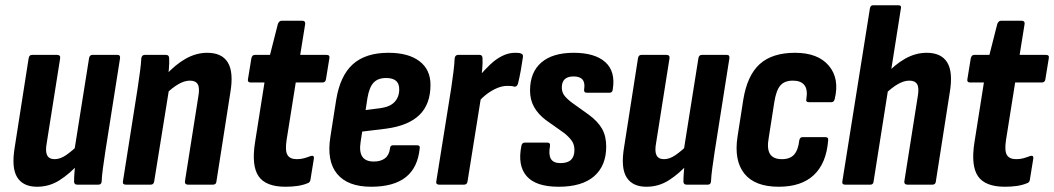

<svg xmlns="http://www.w3.org/2000/svg" viewBox="-20 -703 4014 731"><path d="M121 8Q68 8 45.5 -28Q23 -64 36 -142L89 -481Q91 -494 102 -494H197Q211 -494 209 -481L158 -159Q152 -127 159.5 -112Q167 -97 188 -97Q209 -97 231 -112Q253 -127 279 -152L281 -81Q246 -42 207 -17Q168 8 121 8ZM274 0Q262 0 262 -12Q262 -30 264 -52.5Q266 -75 268 -94L263 -129L319 -481Q321 -494 332 -494H427Q439 -494 437 -481L381 -126Q376 -92 372 -63.5Q368 -35 367 -12Q366 0 355 0Z M696 0Q683 0 684 -12L735 -335Q741 -368 733 -382Q725 -396 703 -396Q683 -396 660 -383Q637 -370 610 -344L608 -414Q647 -457 687 -479.5Q727 -502 769 -502Q825 -502 847.5 -465Q870 -428 857 -351L804 -12Q803 0 791 0ZM459 0Q446 0 448 -12L504 -367Q509 -401 513 -430.5Q517 -460 518 -481Q520 -494 531 -494H612Q624 -494 624 -481Q625 -465 623 -441Q621 -417 618 -398L624 -366L567 -12Q565 0 554 0Z M1067 8Q992 8 964.5 -32Q937 -72 951 -161L987 -389H934Q922 -389 924 -401L937 -481Q940 -494 950 -494H1008L1038 -612Q1043 -624 1052 -624H1131Q1143 -624 1142 -612L1123 -494H1223Q1237 -494 1234 -481L1221 -401Q1219 -389 1208 -389H1106L1071 -169Q1065 -129 1074.5 -113Q1084 -97 1110 -97Q1125 -97 1137.5 -100.5Q1150 -104 1163 -109Q1177 -113 1175 -99L1162 -19Q1161 -8 1150 -5Q1133 2 1112 5Q1091 8 1067 8Z M1393 8Q1304 8 1263.5 -41Q1223 -90 1238 -183L1260 -323Q1275 -415 1323.5 -458.5Q1372 -502 1459 -502Q1535 -502 1577 -470Q1619 -438 1619 -380Q1619 -306 1576.5 -265Q1534 -224 1449 -213L1359 -202L1353 -163Q1347 -125 1359.5 -106.5Q1372 -88 1403 -88Q1430 -88 1446 -100.5Q1462 -113 1465 -139Q1466 -150 1477 -150H1567Q1580 -150 1578 -139Q1571 -65 1525 -28.5Q1479 8 1393 8ZM1372 -284 1427 -291Q1465 -296 1482.5 -315Q1500 -334 1500 -363Q1500 -385 1487.5 -395.5Q1475 -406 1450 -406Q1419 -406 1402.5 -388.5Q1386 -371 1379 -330Z M1652 0Q1639 0 1641 -12L1698 -368Q1703 -402 1706.5 -430Q1710 -458 1711 -481Q1713 -494 1724 -494H1806Q1817 -494 1817 -481Q1818 -464 1816 -440.5Q1814 -417 1811 -398L1816 -362L1760 -12Q1758 0 1747 0ZM1799 -312 1807 -416Q1826 -438 1847 -458Q1868 -478 1892 -490Q1916 -502 1941 -502Q1949 -502 1954.5 -501.5Q1960 -501 1964 -499Q1972 -497 1971 -486Q1968 -464 1963 -436Q1958 -408 1952 -384Q1948 -372 1938 -373Q1933 -375 1926.5 -375.5Q1920 -376 1911 -376Q1893 -376 1873.5 -368Q1854 -360 1835 -346Q1816 -332 1799 -312Z M2107 8Q2020 8 1985 -32.5Q1950 -73 1965 -147Q1967 -160 1978 -160H2064Q2076 -160 2074 -147Q2068 -114 2077.5 -98Q2087 -82 2114 -82Q2141 -82 2154 -94.5Q2167 -107 2167 -132Q2167 -151 2158.5 -164.5Q2150 -178 2130 -195L2058 -246Q2029 -268 2013.5 -295.5Q1998 -323 1998 -358Q1998 -428 2041 -465Q2084 -502 2164 -502Q2245 -502 2284.5 -466.5Q2324 -431 2313 -363Q2312 -350 2301 -350H2214Q2202 -350 2204 -363Q2212 -412 2164 -412Q2119 -412 2119 -370Q2119 -353 2127.5 -341Q2136 -329 2155 -314L2222 -266Q2256 -241 2272 -213Q2288 -185 2288 -145Q2288 -72 2242 -32Q2196 8 2107 8Z M2441 8Q2388 8 2365.5 -28Q2343 -64 2356 -142L2409 -481Q2411 -494 2422 -494H2517Q2531 -494 2529 -481L2478 -159Q2472 -127 2479.5 -112Q2487 -97 2508 -97Q2529 -97 2551 -112Q2573 -127 2599 -152L2601 -81Q2566 -42 2527 -17Q2488 8 2441 8ZM2594 0Q2582 0 2582 -12Q2582 -30 2584 -52.5Q2586 -75 2588 -94L2583 -129L2639 -481Q2641 -494 2652 -494H2747Q2759 -494 2757 -481L2701 -126Q2696 -92 2692 -63.5Q2688 -35 2687 -12Q2686 0 2675 0Z M2945 8Q2854 8 2814 -42Q2774 -92 2788 -183L2810 -324Q2825 -416 2872.5 -459Q2920 -502 3007 -502Q3094 -502 3135.5 -453Q3177 -404 3158 -326Q3155 -314 3146 -314H3060Q3047 -314 3050 -326Q3056 -362 3042.5 -379Q3029 -396 2999 -396Q2967 -396 2951 -377.5Q2935 -359 2928 -314L2907 -180Q2899 -137 2911.5 -117Q2924 -97 2957 -97Q2988 -97 3003.5 -114.5Q3019 -132 3023 -168Q3025 -181 3036 -181H3122Q3135 -181 3133 -168Q3126 -81 3078.5 -36.5Q3031 8 2945 8Z M3197 0Q3185 0 3187 -12L3292 -671Q3294 -683 3304 -683H3400Q3413 -683 3410 -671L3306 -12Q3305 0 3294 0ZM3435 0Q3422 0 3423 -12L3474 -335Q3480 -368 3472 -382Q3464 -396 3442 -396Q3422 -396 3399 -383Q3376 -370 3349 -344L3347 -414Q3386 -457 3426 -479.5Q3466 -502 3508 -502Q3564 -502 3586.5 -465Q3609 -428 3596 -351L3543 -12Q3542 0 3530 0Z M3806 8Q3731 8 3703.5 -32Q3676 -72 3690 -161L3726 -389H3673Q3661 -389 3663 -401L3676 -481Q3679 -494 3689 -494H3747L3777 -612Q3782 -624 3791 -624H3870Q3882 -624 3881 -612L3862 -494H3962Q3976 -494 3973 -481L3960 -401Q3958 -389 3947 -389H3845L3810 -169Q3804 -129 3813.5 -113Q3823 -97 3849 -97Q3864 -97 3876.5 -100.5Q3889 -104 3902 -109Q3916 -113 3914 -99L3901 -19Q3900 -8 3889 -5Q3872 2 3851 5Q3830 8 3806 8Z"/></svg>

Font: Sofia Sans Condensed ExtraBold
Style: Italic
Weight: 800
Italic angle: -9°
Version: Version 4.100